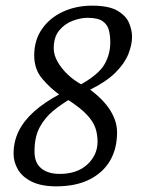

<svg xmlns="http://www.w3.org/2000/svg" viewBox="-20 -646 527 679"><path d="M179 13Q126 13 92.5 -3.5Q59 -20 43.5 -46.5Q28 -73 28 -102Q28 -146 46.5 -183Q65 -220 101 -252Q137 -284 189 -312Q157 -335 129 -368Q101 -401 101 -450Q101 -504 128.5 -543.5Q156 -583 202.5 -604.5Q249 -626 306 -626Q365 -626 395.5 -608Q426 -590 436.5 -564.5Q447 -539 447 -516Q447 -488 434 -455Q421 -422 388.5 -389.5Q356 -357 299 -329Q348 -292 371 -254Q394 -216 394 -178Q394 -120 369 -77.5Q344 -35 296 -11Q248 13 179 13ZM191 -31Q253 -31 289 -64.5Q325 -98 325 -145Q325 -172 317 -194.5Q309 -217 287 -240.5Q265 -264 222 -292Q195 -276 167.5 -253.5Q140 -231 121 -197Q102 -163 102 -110Q102 -70 126 -50.5Q150 -31 191 -31ZM267 -348Q329 -383 349.5 -418.5Q370 -454 370 -496Q370 -520 365 -539.5Q360 -559 343 -571Q326 -583 290 -583Q265 -583 237 -572.5Q209 -562 189.5 -538.5Q170 -515 170 -475Q170 -452 183.5 -428Q197 -404 219 -383Q241 -362 267 -348Z"/></svg>

Font: Manuale Light
Style: Italic
Weight: 300
Italic angle: -11°
Version: Version 1.002